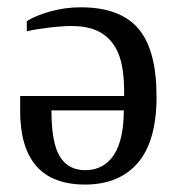

<svg xmlns="http://www.w3.org/2000/svg" viewBox="-20 -491 484 521"><path d="M316.9 -230.5V-239.3Q316.9 -306.6 302 -344Q287.1 -381.3 256.1 -400.9Q225.1 -420.4 174.8 -420.4Q148.4 -420.4 112.3 -416Q76.2 -411.6 52.7 -406.2V-433.6Q76.2 -448.7 116.5 -460Q156.7 -471.2 198.7 -471.2Q305.7 -471.2 355.2 -413.6Q404.8 -356 404.8 -228.5Q404.8 -108.4 354.2 -49.3Q303.7 9.8 210.9 9.8Q34.7 9.8 34.7 -190.4V-230.5ZM210.9 -29.3Q261.7 -29.3 288.8 -70.3Q315.9 -111.3 315.9 -191.4H119.6Q119.6 -104 142.1 -66.7Q164.6 -29.3 210.9 -29.3Z"/></svg>

Font: Tinos
Style: Regular
Weight: 400
Designer: Steve Matteson
Foundry: Monotype Imaging Inc.
Version: Version 1.23